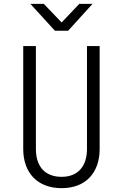

<svg xmlns="http://www.w3.org/2000/svg" viewBox="-20 -970 640 1000"><path d="M266 -810H335L462 -950H393L301 -853L208 -950H138ZM301 10C425 10 499 -69 499 -194V-730H433V-194C433 -104 386 -49 301 -49C214 -49 167 -103 167 -194V-730H101V-194C101 -69 176 10 301 10Z"/></svg>

Font: JetBrains Mono ExtraLight
Style: Regular
Weight: 240
Monospace: yes
Designer: Philipp Nurullin, Konstantin Bulenkov
Foundry: JetBrains
Version: Version 2.305